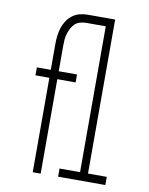

<svg xmlns="http://www.w3.org/2000/svg" viewBox="-83 -796 666 857"><g transform="rotate(10 250.0 -367.5)"><path d="M125 0V-428H62V-464H125V-580Q125 -599 127 -617Q129 -635 134.5 -653Q140 -671 150 -686.5Q160 -702 174.5 -713.5Q189 -725 207 -730Q225 -735 243 -735H290V-698H243Q230 -698 216.5 -694Q203 -690 193.5 -681Q184 -672 177.5 -659.5Q171 -647 167 -634Q163 -621 162 -607.5Q161 -594 161 -580V-464H244V-428H161V0ZM240 0V-37H333V-698H248V-735H369V-37H454V0Z"/></g></svg>

Font: Iosevka Curly Extralight
Style: Regular
Weight: 200
Monospace: yes
Designer: Belleve Invis
Foundry: Belleve Invis
Version: Version 22.1.2; ttfautohint (v1.8.4)